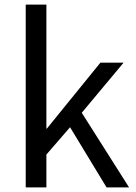

<svg xmlns="http://www.w3.org/2000/svg" viewBox="-20 -816 592 836"><path d="M182 -796V-256H184L417 -543H518L336 -325L542 0H444L285 -262L182 -143V0H92V-796Z"/></svg>

Font: Kinto Sans
Style: Regular
Weight: 400
Designer: Authors: Ryoko NISHIZUKA  (kana & ideographs); Paul D. Hunt (Latin, Greek & Cyrillic); Wenlong ZHANG  (bopomofo); Sandol
Foundry: Adobe Systems Incorporated, ookami Inc.
Version: Version 0.001